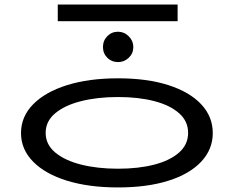

<svg xmlns="http://www.w3.org/2000/svg" viewBox="-20 -813 1040 841"><path d="M497 8Q369 8 273.5 -21.5Q178 -51 125 -105Q72 -159 72 -230Q72 -302 125 -356Q178 -410 273.5 -440Q369 -470 497 -470Q625 -470 718 -440Q811 -410 861.5 -356Q912 -302 912 -230Q912 -159 861.5 -105Q811 -51 718 -21.5Q625 8 497 8ZM497 -74Q587 -74 656 -92Q725 -110 764.5 -145Q804 -180 804 -231Q804 -282 764.5 -317Q725 -352 656 -370Q587 -388 497 -388Q407 -388 335.5 -370Q264 -352 222 -317Q180 -282 180 -231Q180 -180 222 -145Q264 -110 335.5 -92Q407 -74 497 -74ZM497 -541Q469 -541 450 -560Q431 -579 431 -607Q431 -635 450 -654.5Q469 -674 497 -674Q524 -674 544 -654Q564 -634 564 -607Q564 -579 544 -560Q524 -541 497 -541ZM233 -720V-793H758V-720Z"/></svg>

Font: Inconsolata UltraExpanded Medium
Style: Regular
Weight: 500
Width: 9
Monospace: yes
Designer: Raph Levien, Cyreal, Brenton Simpson
Foundry: Raph Levien, Cyreal, Google
Version: Version 3.001; ttfautohint (v1.8.2.53-6de2)